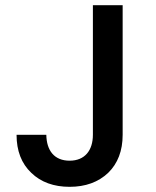

<svg xmlns="http://www.w3.org/2000/svg" viewBox="-20 -715 604 742"><path d="M44 -194C44 -132 63 -83 101 -47C138 -11 188 7 249 7C310 7 360 -11 398 -47C435 -83 454 -132 454 -194V-695H339V-194C339 -134 308 -94 249 -94C190 -94 160 -133 159 -194Z"/></svg>

Font: Poppins Medium
Style: Regular
Weight: 500
Designer: Ninad Kale (Devanagari), Jonny Pinhorn (Latin)
Foundry: Indian Type Foundry
Version: 4.004